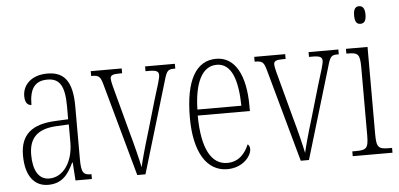

<svg xmlns="http://www.w3.org/2000/svg" viewBox="-51 -844 1987 957"><g transform="rotate(-5 942.5 -366.0)"><path d="M154 10C224 10 255 -33 282 -90H285L291 0H373V-24H371C333 -24 322 -35 322 -105V-367C322 -496 280 -543 197 -543C120 -543 73 -499 73 -441C73 -411 84 -394 105 -394C105 -476 133 -513 195 -513C258 -513 281 -471 281 -371V-307L218 -304C99 -299 41 -251 41 -147C41 -41 87 10 154 10ZM162 -21C107 -21 82 -72 82 -146C82 -227 121 -274 223 -278L282 -281V-191C282 -95 233 -21 162 -21Z M472 -462 600 0H641L778 -457C792 -507 799 -512 831 -512H835V-536H686V-512H704C741 -512 752 -505 752 -487C752 -471 740 -435 719 -367L674 -213C647 -125 631 -64 625 -37C617 -76 597 -157 581 -213L529 -407C521 -436 510 -475 510 -490C510 -506 521 -512 555 -512H569V-536H414V-512C454 -512 460 -505 472 -462Z M1050 10C1130 10 1172 -47 1172 -80C1172 -94 1167 -101 1161 -104C1144 -62 1111 -21 1053 -21C974 -21 927 -101 926 -269H1187V-294C1187 -449 1136 -543 1042 -543C942 -543 886 -450 886 -262C886 -88 948 10 1050 10ZM1147 -299H927C930 -431 968 -513 1042 -513C1117 -513 1145 -426 1147 -299Z M1290 -462 1418 0H1459L1596 -457C1610 -507 1617 -512 1649 -512H1653V-536H1504V-512H1522C1559 -512 1570 -505 1570 -487C1570 -471 1558 -435 1537 -367L1492 -213C1465 -125 1449 -64 1443 -37C1435 -76 1415 -157 1399 -213L1347 -407C1339 -436 1328 -475 1328 -490C1328 -506 1339 -512 1373 -512H1387V-536H1232V-512C1272 -512 1278 -505 1290 -462Z M1774 -654C1791 -654 1803 -664 1803 -698C1803 -731 1791 -742 1774 -742C1757 -742 1746 -731 1746 -698C1746 -664 1757 -654 1774 -654ZM1678 0H1877V-24H1864C1809 -24 1799 -32 1799 -100V-536H1691V-512H1698C1751 -512 1759 -503 1759 -434V-99C1759 -31 1749 -24 1693 -24H1678Z"/></g></svg>

Font: Noto Serif Sinhala ExtraCondensed ExtraLight
Style: Regular
Weight: 200
Width: 2
Designer: Jelle Bosma - Monotype Design Team
Foundry: Monotype Imaging Inc.
Version: Version 2.007